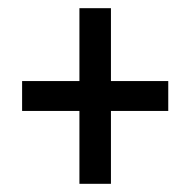

<svg xmlns="http://www.w3.org/2000/svg" viewBox="-20 -592 465 469"><path d="M174 -321H34V-394H174V-572H251V-394H391V-321H251V-143H174Z"/></svg>

Font: Noto Serif CondBlack
Style: Regular
Weight: 900
Width: 3
Designer: Monotype Design Team
Foundry: Monotype Imaging Inc.
Version: Version 1.001